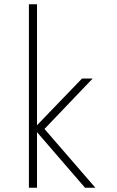

<svg xmlns="http://www.w3.org/2000/svg" viewBox="-20 -880 549 900"><path d="M115.5 0V-860H153.5V-293L364.5 -512H414.5L188.5 -275.5L427 0H378.5L153.5 -260.5V0Z"/></svg>

Font: Spartan Thin ExtraLight
Style: Regular
Weight: 250
Version: Version 1.004